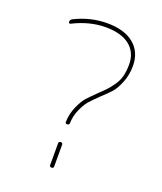

<svg xmlns="http://www.w3.org/2000/svg" viewBox="-137 -829 774 918"><g transform="rotate(20 250.0 -370.0)"><path d="M85 -677.7Q82 -675.8 78.6 -677.7Q75.2 -679.7 75.2 -683.6Q75.2 -694.3 85 -700.2Q165 -740.2 250 -740.2Q337.9 -740.2 386.2 -700.2Q434.6 -660.2 434.6 -589.8Q434.6 -543.9 418.9 -505.4Q403.3 -466.8 386.2 -447.3Q369.1 -427.7 337.9 -399.4Q307.6 -370.1 292.5 -353Q277.3 -335.9 261.7 -302.2Q246.1 -268.6 245.1 -230.5Q245.1 -220.7 234.9 -220.2Q224.6 -219.7 224.6 -228.5Q225.6 -271.5 242.7 -309.1Q259.8 -346.7 275.9 -364.3Q292 -381.8 324.2 -413.1Q347.7 -435.5 359.4 -448.2Q371.1 -460.9 386.7 -483.4Q402.3 -505.9 408.7 -531.7Q415 -557.6 415 -589.8Q415 -651.4 372.1 -685.5Q329.1 -719.7 250 -719.7Q168 -719.7 85 -677.7ZM245.1 -120.1V-9.8Q245.1 0 234.9 0Q224.6 0 224.6 -9.8V-120.1Q224.6 -129.9 234.9 -129.9Q245.1 -129.9 245.1 -120.1Z"/></g></svg>

Font: Rounded Mgen+ 1mn thin
Style: Regular
Weight: 100
Designer: [Source Han Sans]
Ryoko NISHIZUKA  (kana & ideographs); Paul D. Hunt (Latin, Greek & Cyrillic); Wenlong ZHANG  (bopomofo
Version: Version 1.059.20150602